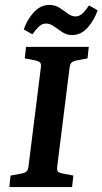

<svg xmlns="http://www.w3.org/2000/svg" viewBox="-20 -763 418 783"><path d="M18 0 23 -47 71 -56Q83 -59 88.5 -64Q94 -69 96 -83L147 -491Q148 -504 143 -508.5Q138 -513 127 -516L81 -525L86 -572H342L337 -525L289 -516Q277 -513 271.5 -507.5Q266 -502 264 -489L213 -81Q212 -68 216.5 -63Q221 -58 233 -56L279 -47L274 0ZM274 -620Q252 -620 234 -632Q216 -644 200 -655.5Q184 -667 168 -667Q152 -667 139 -655Q126 -643 112 -623L77 -643Q90 -682 117.5 -712.5Q145 -743 182 -743Q204 -743 222 -731.5Q240 -720 256 -708Q272 -696 288 -696Q304 -696 317 -708.5Q330 -721 343 -741L378 -721Q365 -682 338 -651Q311 -620 274 -620Z"/></svg>

Font: Yrsa SemiBold
Style: Italic
Weight: 600
Italic angle: -7.10001°
Version: Version 2.004